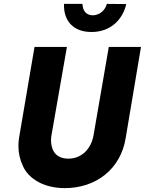

<svg xmlns="http://www.w3.org/2000/svg" viewBox="-20 -942 747 990"><path d="M310 -922C310 -919 310 -916 310 -912C310 -842 351 -777 452 -777C551 -777 613 -842 631 -921L531 -922C523 -890 494 -863 457 -863C419 -865 407 -891 405 -922ZM158 -700 78 -230C76 -216 75 -202 75 -188C75 -152 83 -118 99 -84C130 -17 210 28 314 28C474 28 602 -69 628 -230L707 -700H541L462 -243C450 -176 402 -124 333 -124C332 -124 330 -124 329 -124C255 -126 243 -184 243 -220C243 -227 244 -234 245 -242L325 -700Z"/></svg>

Font: Jost
Style: Bold Italic
Weight: 700
Italic angle: -5°
Version: Version 3.710